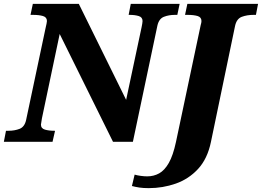

<svg xmlns="http://www.w3.org/2000/svg" viewBox="-44 -734 1356 994"><path d="M-24 0 -13 -57H0Q32 -57 57.5 -67Q83 -77 91 -112L192 -589Q195 -603 197 -611.5Q199 -620 199 -625Q199 -645 178.5 -651Q158 -657 127 -657H114L126 -714H364L609 -217L689 -593Q691 -603 692.5 -611.5Q694 -620 694 -625Q694 -645 674 -651Q654 -657 627 -657H622L633 -714H886L874 -657H861Q830 -657 804.5 -647Q779 -637 771 -602L644 0H541L265 -558L173 -121Q168 -94 168 -89Q168 -69 188.5 -63Q209 -57 236 -57H241L228 0ZM726 240Q698 240 678 237Q658 234 639 229L653 170Q666 174 684.5 176.5Q703 179 718 179Q752 179 780 163.5Q808 148 830 109.5Q852 71 867 1L995 -604Q999 -617 999 -625Q999 -645 979 -651Q959 -657 927 -657H914L926 -714H1292L1281 -657H1268Q1235 -657 1208 -647Q1181 -637 1173 -600L1048 1Q1030 88 981.5 140.5Q933 193 866 216.5Q799 240 726 240Z"/></svg>

Font: Noto Serif ExtraBold
Style: Italic
Weight: 800
Italic angle: -12°
Designer: Monotype Design Team
Foundry: Monotype Imaging Inc.
Version: Version 2.013